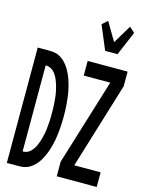

<svg xmlns="http://www.w3.org/2000/svg" viewBox="-134 -997 818 1077"><g transform="rotate(15 275.0 -458.5)"><path d="M14 0V-670H83Q100 -670 117 -666.5Q134 -663 148.5 -653.5Q163 -644 175.5 -631Q188 -618 197 -603.5Q206 -589 213.5 -573Q221 -557 226.5 -541Q232 -525 236.5 -508Q241 -491 244 -474Q247 -457 249 -439.5Q251 -422 252.5 -404.5Q254 -387 254.5 -369.5Q255 -352 255 -335Q255 -318 254.5 -300.5Q254 -283 252.5 -265.5Q251 -248 249 -230.5Q247 -213 244 -196Q241 -179 236.5 -162Q232 -145 226.5 -129Q221 -113 213.5 -97Q206 -81 197 -66.5Q188 -52 175.5 -39Q163 -26 148.5 -16.5Q134 -7 117 -3.5Q100 0 83 0ZM83 -85Q95 -85 106.5 -89Q118 -93 127 -101.5Q136 -110 143 -120.5Q150 -131 155 -142Q160 -153 164 -165Q168 -177 171 -188.5Q174 -200 176.5 -212Q179 -224 180.5 -236.5Q182 -249 183 -261.5Q184 -274 185 -286Q186 -298 186 -310.5Q186 -323 186 -335Q186 -347 186 -359.5Q186 -372 185 -384Q184 -396 183 -408.5Q182 -421 180.5 -433.5Q179 -446 176.5 -458Q174 -470 171 -481.5Q168 -493 164 -505Q160 -517 155 -528Q150 -539 143 -549.5Q136 -560 127 -568.5Q118 -577 106.5 -581Q95 -585 83 -585ZM384 -750 326 -889 357 -917 420 -810 484 -917 515 -889 456 -750ZM304 0V-85L458 -585H304V-670H536V-585L383 -85H536V0Z"/></g></svg>

Font: Lode Dark Term
Style: Bold
Weight: 700
Monospace: yes
Designer: Belleve Invis
Foundry: Belleve Invis
Version: Version 29.2.0